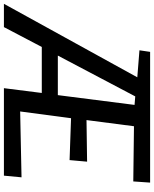

<svg xmlns="http://www.w3.org/2000/svg" viewBox="15 -864 787 981"><g transform="rotate(90 408.5 -373.5)"><path d="M-62.5 0 313 -681.5 175 -692.5 183 -747H851L845 -661L563 -664.5L531.5 -422L744 -425L736 -335.5L522 -343L487.5 -83L824 -90L815.5 0H368.5L393 -193.5H158L56.5 0ZM202 -275.5H404L454 -667.5L410.5 -671Z"/></g></svg>

Font: Merriweather Sans Italic
Style: Regular
Weight: 400
Italic angle: -7.5°
Designer: Eben Sorkin
Foundry: Eben Sorkin
Version: Version 1.008; ttfautohint (v1.7.19-72a1) -l 8 -r 50 -G 200 